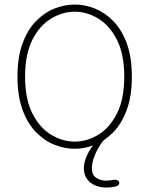

<svg xmlns="http://www.w3.org/2000/svg" viewBox="-20 -645 659 846"><path d="M309.5 10.5Q264 10.5 219.2 -7.5Q174.5 -25.5 137.8 -63.5Q101 -101.5 79 -162Q57 -222.5 57 -307.5Q57 -392.5 79 -452.8Q101 -513 137.8 -551Q174.5 -589 219.2 -607Q264 -625 309.5 -625Q354.5 -625 399 -607Q443.5 -589 480.2 -551Q517 -513 539 -452.8Q561 -392.5 561 -307.5Q561 -222.5 539 -162Q517 -101.5 480.2 -63.5Q443.5 -25.5 399 -7.5Q354.5 10.5 309.5 10.5ZM309.5 -21Q363 -21 413 -51.2Q463 -81.5 495.2 -144.8Q527.5 -208 527.5 -307.5Q527.5 -406.5 495.2 -469.8Q463 -533 413 -563.2Q363 -593.5 309.5 -593.5Q256 -593.5 205.5 -563.2Q155 -533 122.8 -469.8Q90.5 -406.5 90.5 -307.5Q90.5 -208 122.8 -144.8Q155 -81.5 205.5 -51.2Q256 -21 309.5 -21ZM449.5 181.5Q423 181.5 400.2 172.2Q377.5 163 363.5 144Q349.5 125 349.5 96Q349.5 75 358.5 51.5Q367.5 28 381 7.8Q394.5 -12.5 408.5 -25.2Q422.5 -38 432.5 -38H449.5Q437.5 -30 422.5 -7.8Q407.5 14.5 396.2 42.8Q385 71 385 97Q385 126 403.8 138.5Q422.5 151 446 151Q453 151 460 150.2Q467 149.5 473.5 148.5Q477 147.5 480.2 147.2Q483.5 147 486 147Q495 147 500.2 151Q505.5 155 505.5 161Q505.5 173.5 486.2 177.5Q467 181.5 449.5 181.5Z"/></svg>

Font: Sono ExtraLight
Style: Regular
Weight: 200
Designer: Tyler Finck
Foundry: Tyler Finck
Version: Version 2.112